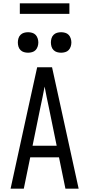

<svg xmlns="http://www.w3.org/2000/svg" viewBox="-20 -1142 540 1162"><path d="M44 0 151 -490 205 -735H295L456 0H376L337 -190H163L124 0ZM177 -260H323L276 -490Q269 -522 262.5 -554Q256 -586 250 -618Q244 -586 237.5 -554Q231 -522 224 -490ZM350 -823Q337 -823 325 -826.5Q313 -830 304 -839Q295 -848 291.5 -860.5Q288 -873 288 -885Q288 -897 291.5 -909.5Q295 -922 304 -931Q313 -940 325 -943.5Q337 -947 350 -947Q362 -947 374.5 -943.5Q387 -940 395.5 -931Q404 -922 408 -909.5Q412 -897 412 -885Q412 -873 408 -860.5Q404 -848 395.5 -839Q387 -830 374.5 -826.5Q362 -823 350 -823ZM150 -823Q137 -823 125 -826.5Q113 -830 104 -839Q95 -848 91.5 -860.5Q88 -873 88 -885Q88 -897 91.5 -909.5Q95 -922 104 -931Q113 -940 125 -943.5Q137 -947 150 -947Q162 -947 174.5 -943.5Q187 -940 195.5 -931Q204 -922 208 -909.5Q212 -897 212 -885Q212 -873 208 -860.5Q204 -848 195.5 -839Q187 -830 174.5 -826.5Q162 -823 150 -823ZM100 -1058V-1122H400V-1058Z"/></svg>

Font: Huly
Style: Regular
Weight: 400
Designer: Belleve Invis
Foundry: Belleve Invis
Version: Version 33.2.5; ttfautohint (v1.8.4)